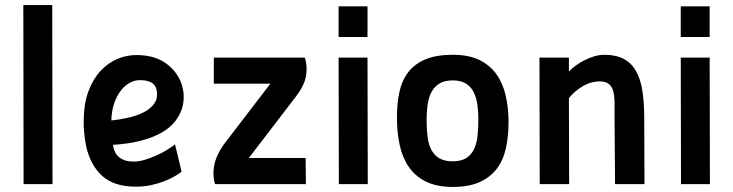

<svg xmlns="http://www.w3.org/2000/svg" viewBox="-20 -726 2890 757"><path d="M72 -706H186L187 0H73Z M696 -49Q686 -41 668 -30.5Q650 -20 626.5 -11Q603 -2 575 4Q547 10 516 10Q430 10 383.5 -32Q337 -74 320 -148Q315 -173 312 -200.5Q309 -228 310 -255Q311 -319 329 -367Q347 -415 376.5 -446.5Q406 -478 442.5 -493.5Q479 -509 518 -509Q593 -509 640 -472Q687 -435 700 -380Q708 -348 701.5 -313.5Q695 -279 670 -247Q648 -220 616 -202.5Q584 -185 549 -175Q514 -165 481 -160.5Q448 -156 425 -155Q427 -142 432 -130Q437 -118 446.5 -109Q456 -100 470.5 -94.5Q485 -89 507 -89Q528 -89 551 -96Q574 -103 596.5 -113Q619 -123 638.5 -135Q658 -147 670 -157ZM531 -410Q511 -410 491.5 -399.5Q472 -389 456.5 -369Q441 -349 430.5 -319.5Q420 -290 419 -251Q449 -254 483.5 -261.5Q518 -269 546 -283Q574 -297 589 -319Q604 -341 597 -373Q589 -410 531 -410Z M823 -499H1182Q1193 -464 1186.5 -426.5Q1180 -389 1148 -347L961 -103H1185L1186 0H828Q817 -35 824.5 -74Q832 -113 862 -156L1046 -396H823Z M1315 -499H1429L1430 0H1316ZM1315 -701H1429V-580H1315Z M1765 -510Q1828 -510 1870 -489.5Q1912 -469 1937.5 -433Q1963 -397 1974 -348.5Q1985 -300 1985 -244Q1985 -188 1974.5 -141Q1964 -94 1938.5 -60.5Q1913 -27 1871 -8Q1829 11 1765 11Q1701 11 1658.5 -10.5Q1616 -32 1591 -69Q1566 -106 1555.5 -156Q1545 -206 1545 -263Q1545 -319 1555 -364.5Q1565 -410 1590.5 -442.5Q1616 -475 1658.5 -492.5Q1701 -510 1765 -510ZM1765 -90Q1797 -90 1817 -102Q1837 -114 1848 -136Q1859 -158 1862.5 -188Q1866 -218 1866 -253Q1866 -288 1861.5 -317Q1857 -346 1845.5 -366.5Q1834 -387 1814.5 -398Q1795 -409 1765 -409Q1734 -409 1714 -397.5Q1694 -386 1682.5 -365.5Q1671 -345 1666.5 -316Q1662 -287 1662 -251Q1662 -215 1666 -185Q1670 -155 1681.5 -134Q1693 -113 1713 -101.5Q1733 -90 1765 -90Z M2108 0 2107 -499H2223V-444Q2234 -456 2250 -467.5Q2266 -479 2284.5 -488.5Q2303 -498 2323 -504Q2343 -510 2363 -510Q2409 -510 2439.5 -493.5Q2470 -477 2488 -445Q2506 -413 2513 -366.5Q2520 -320 2520 -261L2521 0H2405L2403 -260Q2403 -291 2403 -318Q2403 -345 2398.5 -364Q2394 -383 2381.5 -394Q2369 -405 2345 -405Q2309 -405 2276 -385Q2243 -365 2223 -339L2224 0Z M2664 -499H2778L2779 0H2665ZM2664 -701H2778V-580H2664Z"/></svg>

Font: Panefresco 800wt
Style: Regular
Weight: 800
Designer: Campivisivi
Foundry: Campivisivi & Chank Co
Version: Version 1.001